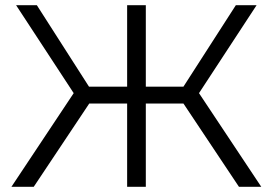

<svg xmlns="http://www.w3.org/2000/svg" viewBox="-20 -720 1051 740"><path d="M901 0 687 -321H542V0H470V-321H324L110 0H24L264 -361L42 -700H122L323 -386H470V-700H542V-386H687L889 -700H969L747 -361L987 0Z"/></svg>

Font: mBank
Style: Regular
Weight: 400
Designer: Julieta Ulanovsky
Foundry: Julieta Ulanovsky
Version: Version 7.200;PS 007.200;hotconv 1.0.88;makeotf.lib2.5.64775